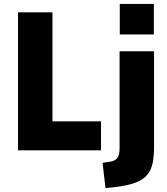

<svg xmlns="http://www.w3.org/2000/svg" viewBox="-20 -768 855 981"><path d="M72 0V-705H248V-148H496V0ZM592 -592V-748H766V-592ZM519 193 504 64 544 58Q565 55 578 40.5Q591 26 591 -11V-506H767V-14Q767 30 760 65Q753 100 732.5 125Q712 150 672.5 165Q633 180 568 188Z"/></svg>

Font: Nunito Sans 7pt Condensed Black
Style: Regular
Weight: 900
Width: 3
Designer: Vernon Adams
Foundry: Vernon Adams
Version: Version 3.101;gftools[0.9.27]